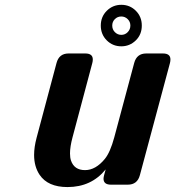

<svg xmlns="http://www.w3.org/2000/svg" viewBox="-20 -756 718 786"><path d="M434.6 0Q403.8 0 403.8 -24.4Q403.8 -29.8 406.2 -39.1L412.6 -62.5Q354 9.8 256.3 9.8Q175.8 9.8 142.1 -40.5Q119.6 -74.2 119.6 -121.6Q119.6 -153.8 129.9 -192.4L211.4 -498Q221.7 -537.1 260.7 -537.1H329.1Q359.9 -537.1 359.9 -512.7Q359.9 -505.4 357.9 -498L276.9 -193.8Q266.6 -155.3 266.6 -127.9Q266.6 -110.8 270.5 -99.1Q283.7 -59.6 328.1 -59.6Q371.6 -59.6 409.2 -105.5Q431.2 -132.3 447.8 -193.8L529.3 -498Q539.6 -537.1 578.6 -537.1H647Q677.7 -537.1 677.7 -512.7Q677.7 -505.4 675.8 -498L552.7 -39.1Q542.5 0 502.9 0ZM476.6 -688.5Q460.9 -688.5 450.2 -677.7Q439.5 -667 439.5 -651.4Q439.5 -635.3 450.2 -624.5Q461.4 -613.3 476.6 -613.3Q492.2 -613.3 502.9 -624.5Q513.7 -635.7 513.7 -651.4Q513.7 -667 502.7 -677.7Q491.7 -688.5 476.6 -688.5ZM476.6 -736.3Q511.7 -736.3 536.1 -711.9Q560.5 -687.5 560.5 -651.4Q560.5 -614.7 536.1 -590.8Q511.2 -566.4 476.6 -566.4Q441.4 -566.4 417 -590.8Q392.6 -615.2 392.6 -651.4Q392.6 -687.5 417.2 -711.9Q441.9 -736.3 476.6 -736.3Z"/></svg>

Font: Cursive Sans
Style: Bold
Weight: 700
Italic angle: -15°
Designer: Wojciech Kalinowski "wmk69" (wmk69@o2.pl)
Foundry: Wojciech Kalinowski "wmk69" (wmk69@o2.pl)
Version: Wersja 3.1.0; 2022-02-18